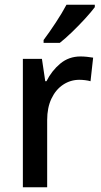

<svg xmlns="http://www.w3.org/2000/svg" viewBox="-20 -837 426 806"><path d="M318 -600Q331 -600 345 -598.5Q359 -597 371 -595L360 -496Q350 -499 337 -500.5Q324 -502 313 -502Q276 -502 245 -481.5Q214 -461 196 -423Q178 -385 178 -333V-51H76V-590H156L170 -496H175Q197 -540 233 -570Q269 -600 318 -600ZM378 -807Q364 -788 338 -759.5Q312 -731 283 -703Q254 -675 231 -657H163V-669Q187 -701 214 -742Q241 -783 259 -817H378Z"/></svg>

Font: Noto Sans Tamil UI SemiCondensed Medium
Style: Regular
Weight: 500
Width: 4
Designer: Jelle Bosma - Monotype Design Team
Foundry: Monotype Imaging Inc.
Version: Version 2.004; ttfautohint (v1.8.4.7-5d5b)